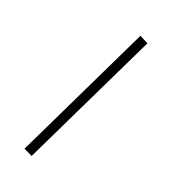

<svg xmlns="http://www.w3.org/2000/svg" viewBox="-130 -763 810 904"><g transform="rotate(20 275.0 -311.5)"><path d="M131 42 88 21 419 -665 462 -643Z"/></g></svg>

Font: Inconsolata SemiExpanded Light
Style: Regular
Weight: 300
Width: 6
Monospace: yes
Designer: Raph Levien, Cyreal, Brenton Simpson
Foundry: Raph Levien, Cyreal, Google
Version: Version 3.001; ttfautohint (v1.8.2.53-6de2)